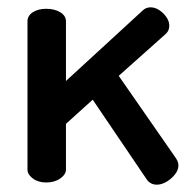

<svg xmlns="http://www.w3.org/2000/svg" viewBox="-20 -498 518 524"><path d="M106 0Q84 0 69.5 -11Q55 -22 55 -35V-440Q55 -455 69.5 -464.5Q84 -474 106 -474Q129 -474 144.5 -464.5Q160 -455 160 -440V-277L369 -469Q378 -478 391 -478Q403 -478 414.5 -470.5Q426 -463 434 -451.5Q442 -440 442 -428Q442 -422 440 -416.5Q438 -411 433 -406L304 -291L461 -65Q467 -55 467 -47Q467 -34 457.5 -22Q448 -10 434.5 -2Q421 6 408 6Q390 6 380 -9L233 -226L160 -160V-35Q160 -22 144.5 -11Q129 0 106 0Z"/></svg>

Font: Dosis ExtraLight SemiBold
Style: Regular
Weight: 600
Version: Version 3.001; ttfautohint (v1.8.2)